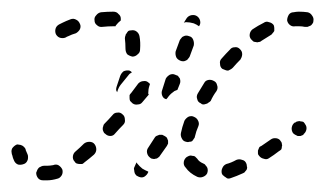

<svg xmlns="http://www.w3.org/2000/svg" viewBox="-32 -297 558 329"><path d="M67 9Q71 8 74 3Q76 -1 75 -6Q73 -11 68 -14Q64 -16 59 -14Q53 -13 49 -13Q46 -13 44 -13Q41 -13 39 -12Q37 -11 35 -10Q33 -8 32 -6Q31 -4 30 -1Q30 4 33 8Q36 12 42 12Q45 12 49 12Q57 12 67 9ZM388 -3Q390 -5 391 -7Q392 -10 391 -12Q391 -15 390 -17Q388 -22 383 -23Q378 -25 373 -23Q364 -18 356 -16Q351 -14 349 -9Q347 -5 348 0Q349 3 351 4Q353 6 355 7Q357 9 359 9Q362 9 364 8Q373 5 384 0Q387 -1 388 -3ZM316 6Q321 4 323 0Q324 -3 324 -5Q324 -8 323 -10Q322 -12 320 -14Q319 -16 316 -17Q309 -20 306 -25Q304 -27 302 -29Q300 -30 297 -30Q295 -31 292 -30Q290 -29 288 -28Q284 -25 283 -20Q282 -14 286 -10Q293 0 306 6Q311 8 316 6ZM198 -5Q198 -3 199 0Q200 2 202 4Q204 5 206 6Q211 8 215 6Q220 3 222 -2V-3Q217 -5 212 -8Q207 -12 203 -17Q202 -18 202 -19L198 -10Q197 -8 198 -5ZM12 -41Q11 -44 9 -45Q8 -47 5 -48Q3 -49 1 -49Q-2 -50 -4 -49Q-8 -47 -11 -43Q-13 -39 -12 -35Q-12 -33 -11 -31Q-10 -26 -8 -22Q-6 -17 -1 -15Q4 -14 9 -16Q12 -17 14 -20Q16 -23 16 -26Q16 -28 16 -29Q16 -31 15 -33Q14 -35 12 -40Q12 -41 12 -41ZM133 -41Q133 -46 130 -50Q127 -54 121 -54Q116 -54 112 -51Q105 -44 98 -38Q94 -35 93 -30Q92 -24 96 -20Q97 -18 99 -17Q102 -16 104 -16Q107 -16 109 -16Q111 -17 113 -19Q121 -25 129 -32Q133 -36 133 -41ZM450 -41Q451 -43 451 -46Q452 -48 451 -50Q451 -53 449 -55Q447 -59 442 -60Q436 -61 432 -58Q423 -52 416 -47Q413 -46 412 -44Q411 -42 410 -39Q410 -37 410 -34Q410 -32 412 -30Q415 -26 420 -25Q425 -23 429 -26Q437 -31 446 -38Q448 -39 450 -41ZM256 -51Q256 -54 256 -56Q255 -58 254 -61Q252 -63 250 -64Q248 -65 246 -66Q243 -66 241 -66Q239 -65 236 -64Q234 -63 233 -61L222 -44Q219 -40 220 -35Q221 -30 225 -27Q227 -25 229 -25Q232 -24 234 -25Q237 -25 239 -27Q241 -28 242 -30L254 -47Q255 -49 256 -51ZM280 -59Q282 -55 287 -54Q290 -53 292 -54Q295 -54 297 -55Q299 -57 300 -59Q302 -61 302 -63Q304 -72 308 -81Q310 -86 307 -91Q305 -95 300 -97Q298 -98 296 -98Q293 -98 291 -97Q289 -96 287 -94Q285 -92 284 -90Q280 -79 278 -69Q277 -64 280 -59ZM493 -75Q494 -80 491 -84Q490 -86 488 -88Q486 -89 483 -89Q481 -90 478 -89Q476 -89 474 -87H473Q469 -84 468 -79Q467 -74 470 -69Q472 -67 474 -66Q476 -65 478 -64Q481 -64 483 -64Q486 -65 488 -66V-67Q492 -70 493 -75ZM182 -92Q182 -98 178 -101Q174 -105 169 -104Q164 -104 161 -100Q154 -92 147 -85Q145 -83 145 -81Q144 -79 144 -76Q144 -74 145 -72Q146 -69 148 -68Q152 -64 157 -64Q162 -64 165 -68Q172 -76 179 -83Q183 -87 182 -92ZM204 -118Q199 -117 195 -120Q193 -122 191 -124Q190 -126 190 -129Q190 -131 190 -134Q191 -136 193 -138L205 -154Q209 -158 214 -158Q219 -159 223 -155Q224 -155 224 -154Q225 -153 225 -153L224 -150Q222 -144 222 -137Q222 -136 223 -135L212 -122Q209 -118 204 -118ZM306 -127Q307 -122 312 -120Q314 -118 316 -118Q319 -118 321 -119Q323 -119 325 -121Q327 -122 329 -124Q333 -133 339 -141Q342 -146 340 -151Q339 -156 335 -158Q330 -161 325 -160Q320 -159 318 -155Q312 -145 307 -137Q304 -132 306 -127ZM246 -143 252 -162Q254 -166 259 -169Q264 -171 268 -169Q271 -168 273 -167Q274 -165 276 -163Q277 -160 277 -158Q277 -155 276 -153L272 -143Q270 -142 267 -141Q261 -137 257 -132Q255 -129 253 -127Q248 -128 246 -133Q244 -138 246 -143ZM174 -167Q176 -172 180 -175Q185 -177 190 -176Q191 -175 192 -175Q193 -174 194 -173Q190 -171 188 -168L175 -152Q171 -147 169 -140Q169 -140 169 -139Q167 -141 167 -144Q167 -146 168 -149Q171 -158 174 -167ZM345 -188Q345 -182 349 -179Q351 -178 354 -177Q356 -176 359 -176Q361 -177 363 -178Q365 -179 367 -181Q373 -188 380 -195Q381 -197 382 -199Q383 -202 383 -204Q383 -207 382 -209Q381 -211 379 -213Q375 -217 370 -216Q365 -216 362 -212Q355 -205 348 -197Q344 -193 345 -188ZM270 -199Q272 -195 277 -193Q279 -192 282 -192Q284 -192 286 -193Q289 -194 290 -196Q292 -198 293 -200L300 -219Q301 -224 299 -229Q297 -234 292 -235Q290 -236 287 -236Q285 -236 283 -235Q280 -234 279 -232Q277 -230 276 -228L269 -209Q268 -204 270 -199ZM186 -204Q190 -201 195 -200Q200 -200 204 -204Q208 -207 208 -212Q209 -225 207 -235Q206 -240 202 -243Q198 -246 193 -245Q190 -245 188 -244Q186 -242 185 -240Q183 -238 183 -236Q182 -234 182 -231Q183 -223 183 -214Q183 -208 186 -204ZM396 -239Q395 -234 398 -230Q400 -228 402 -226Q404 -225 406 -225Q409 -224 411 -225Q414 -225 416 -227Q424 -232 432 -237Q434 -238 435 -240Q437 -242 438 -244Q438 -246 438 -249Q438 -251 437 -254Q434 -258 429 -259Q424 -261 420 -258Q410 -253 401 -247Q397 -244 396 -239ZM98 -240Q100 -241 102 -243Q104 -245 105 -247Q106 -249 106 -252Q106 -254 105 -256Q103 -261 99 -263Q94 -266 89 -264Q81 -261 75 -258Q71 -256 69 -255Q64 -252 63 -247Q62 -242 64 -238Q67 -233 72 -232Q77 -231 81 -233Q82 -234 85 -235Q91 -238 98 -240ZM471 -276Q466 -276 463 -272Q460 -267 460 -262Q461 -257 465 -254Q469 -251 474 -252Q478 -252 480 -252Q486 -252 490 -251Q493 -251 495 -251Q498 -252 500 -253Q502 -254 503 -256Q505 -258 505 -261Q506 -266 503 -270Q500 -275 495 -276Q488 -277 480 -277Q476 -277 471 -276ZM144 -251Q138 -250 134 -254Q130 -257 130 -262Q129 -267 133 -271Q136 -275 141 -276Q152 -277 162 -277Q168 -277 171 -273Q175 -270 175 -265Q175 -264 175 -263Q175 -262 175 -262Q170 -258 167 -254Q166 -253 166 -252Q165 -252 164 -252Q163 -252 163 -252Q153 -252 144 -251ZM296 -271Q302 -272 306 -269Q310 -266 311 -261Q312 -256 309 -252Q305 -255 300 -257Q293 -259 287 -259Q285 -259 283 -258L288 -266Q291 -270 296 -271Z"/></svg>

Font: FRB American Cursive Guidelines Dashed
Style: Italic
Weight: 400
Italic angle: -25°
Version: Version 2.0;Modular Font Editor K font №1